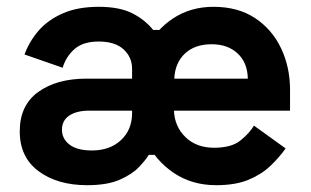

<svg xmlns="http://www.w3.org/2000/svg" viewBox="-20 -530 914 564"><path d="M615 14Q544 14 490.5 -22Q437 -58 407.5 -118.5Q378 -179 378 -252Q378 -325 407.5 -383.5Q437 -442 488.5 -476Q540 -510 607 -510Q679 -510 729 -477Q779 -444 805.5 -388.5Q832 -333 832 -266V-205H491Q493 -158 525 -127Q557 -96 609 -96Q660 -96 686.5 -117.5Q713 -139 726 -161L819 -94Q800 -67 773.5 -42Q747 -17 709 -1.5Q671 14 615 14ZM250 -88Q303 -88 335.5 -118.5Q368 -149 368 -198V-205H243Q205 -205 183.5 -190.5Q162 -176 162 -149Q162 -122 184.5 -105Q207 -88 250 -88ZM236 14Q149 14 93.5 -27Q38 -68 38 -144Q38 -221 92.5 -260Q147 -299 234 -299H368V-328Q368 -362 343 -385Q318 -408 270 -408Q224 -408 199 -386Q174 -364 164 -331L52 -370Q66 -408 93 -439.5Q120 -471 164 -490.5Q208 -510 270 -510Q331 -510 368.5 -491Q406 -472 430 -442H458L436 -260L445 -75H417Q408 -60 388 -39Q368 -18 331.5 -2Q295 14 236 14ZM492 -299H708Q707 -346 678 -373Q649 -400 602 -400Q552 -400 523 -372.5Q494 -345 492 -299Z"/></svg>

Font: Space Grotesk Variable Light
Style: Regular
Weight: 300
Designer: Florian Karsten
Foundry: Florian Karsten
Version: Version 2.000